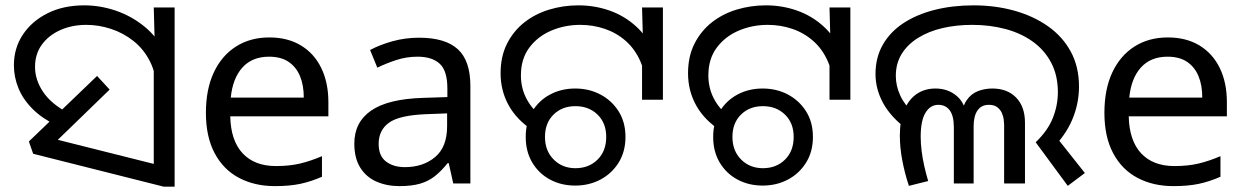

<svg xmlns="http://www.w3.org/2000/svg" viewBox="-20 -686 4659 718"><path d="M192 -217Q139 -242 103 -277.5Q67 -313 49.5 -355Q32 -397 32 -442Q32 -506 65.5 -556.5Q99 -607 158 -636.5Q217 -666 295 -666Q355 -666 413.5 -646Q472 -626 520.5 -586.5Q569 -547 597.5 -487Q626 -427 626 -347L565 -344Q565 -408 541.5 -455Q518 -502 479.5 -532.5Q441 -563 395 -578Q349 -593 303 -593Q249 -593 205.5 -573.5Q162 -554 136.5 -519Q111 -484 111 -436Q111 -387 141.5 -342Q172 -297 233 -265L192 -217ZM555 -482 559 -510 555 -658H633V12H592L104 -111L88 -157L343 -402L390 -351L160 -128L153 -174L615 -58L555 -6Z M987 -546Q1056 -546 1105.5 -516Q1155 -486 1181.5 -431.5Q1208 -377 1208 -304V-251H841Q843 -160 887.5 -112.5Q932 -65 1012 -65Q1063 -65 1102.5 -74.5Q1142 -84 1184 -102V-25Q1143 -7 1103 1.5Q1063 10 1008 10Q932 10 873.5 -21Q815 -52 782.5 -113.5Q750 -175 750 -264Q750 -352 779.5 -415Q809 -478 862.5 -512Q916 -546 987 -546ZM986 -474Q923 -474 886.5 -433.5Q850 -393 843 -321H1116Q1116 -367 1102 -401Q1088 -435 1059.5 -454.5Q1031 -474 986 -474Z M1547 -545Q1645 -545 1692 -502Q1739 -459 1739 -365V0H1675L1658 -76H1654Q1631 -47 1606.5 -27.5Q1582 -8 1550.5 1Q1519 10 1474 10Q1426 10 1387.5 -7Q1349 -24 1327 -59.5Q1305 -95 1305 -149Q1305 -229 1368 -272.5Q1431 -316 1562 -320L1653 -323V-355Q1653 -422 1624 -448Q1595 -474 1542 -474Q1500 -474 1462 -461.5Q1424 -449 1391 -433L1364 -499Q1399 -518 1447 -531.5Q1495 -545 1547 -545ZM1573 -259Q1473 -255 1434.5 -227Q1396 -199 1396 -148Q1396 -103 1423.5 -82Q1451 -61 1494 -61Q1562 -61 1607 -98.5Q1652 -136 1652 -214V-262Z M1973 -198Q1912 -238 1882 -292.5Q1852 -347 1852 -412Q1852 -475 1876 -522.5Q1900 -570 1940.5 -602Q1981 -634 2033.5 -650Q2086 -666 2143 -666Q2204 -666 2259.5 -646.5Q2315 -627 2358.5 -587.5Q2402 -548 2427 -488.5Q2452 -429 2452 -348H2395Q2395 -410 2375 -456Q2355 -502 2320.5 -532.5Q2286 -563 2242 -578Q2198 -593 2150 -593Q2092 -593 2041.5 -571.5Q1991 -550 1959.5 -508Q1928 -466 1928 -404Q1928 -358 1947.5 -319.5Q1967 -281 2001 -254L1973 -198ZM2381 -475 2385 -513 2381 -658H2459V-313H2381ZM2131 8Q2079 8 2037 -14.5Q1995 -37 1970.5 -78Q1946 -119 1946 -174Q1946 -229 1970.5 -269.5Q1995 -310 2037 -332.5Q2079 -355 2131 -355Q2183 -355 2225.5 -332.5Q2268 -310 2293.5 -269.5Q2319 -229 2319 -174Q2319 -119 2293.5 -78Q2268 -37 2225.5 -14.5Q2183 8 2131 8ZM2132 -57Q2182 -57 2214.5 -89Q2247 -121 2247 -174Q2247 -226 2214.5 -257.5Q2182 -289 2132 -289Q2082 -289 2050 -257.5Q2018 -226 2018 -174Q2018 -122 2050.5 -89.5Q2083 -57 2132 -57Z M2674 -198Q2613 -238 2583 -292.5Q2553 -347 2553 -412Q2553 -475 2577 -522.5Q2601 -570 2641.5 -602Q2682 -634 2734.5 -650Q2787 -666 2844 -666Q2905 -666 2960.5 -646.5Q3016 -627 3059.5 -587.5Q3103 -548 3128 -488.5Q3153 -429 3153 -348H3096Q3096 -410 3076 -456Q3056 -502 3021.5 -532.5Q2987 -563 2943 -578Q2899 -593 2851 -593Q2793 -593 2742.5 -571.5Q2692 -550 2660.5 -508Q2629 -466 2629 -404Q2629 -358 2648.5 -319.5Q2668 -281 2702 -254L2674 -198ZM3082 -475 3086 -513 3082 -658H3160V-313H3082ZM2832 8Q2780 8 2738 -14.5Q2696 -37 2671.5 -78Q2647 -119 2647 -174Q2647 -229 2671.5 -269.5Q2696 -310 2738 -332.5Q2780 -355 2832 -355Q2884 -355 2926.5 -332.5Q2969 -310 2994.5 -269.5Q3020 -229 3020 -174Q3020 -119 2994.5 -78Q2969 -37 2926.5 -14.5Q2884 8 2832 8ZM2833 -57Q2883 -57 2915.5 -89Q2948 -121 2948 -174Q2948 -226 2915.5 -257.5Q2883 -289 2833 -289Q2783 -289 2751 -257.5Q2719 -226 2719 -174Q2719 -122 2751.5 -89.5Q2784 -57 2833 -57Z M3853 -154Q3898 -197 3917 -244.5Q3936 -292 3936 -341Q3936 -404 3911 -451.5Q3886 -499 3842 -530.5Q3798 -562 3740 -577.5Q3682 -593 3616 -593Q3556 -593 3504.5 -581Q3453 -569 3413.5 -544.5Q3374 -520 3352 -484.5Q3330 -449 3330 -402Q3330 -365 3346.5 -329Q3363 -293 3400 -258L3374 -201Q3311 -248 3282.5 -300.5Q3254 -353 3254 -409Q3254 -471 3281.5 -519Q3309 -567 3358.5 -599.5Q3408 -632 3475 -649Q3542 -666 3621 -666Q3702 -666 3773.5 -646Q3845 -626 3899.5 -587.5Q3954 -549 3984.5 -492.5Q4015 -436 4015 -362Q4015 -298 3989.5 -238Q3964 -178 3908 -123L3922 -184L4037 -39L3973 9ZM3379 9Q3364 -35 3354.5 -84.5Q3345 -134 3345 -179Q3345 -235 3361.5 -274.5Q3378 -314 3408 -334.5Q3438 -355 3478 -355Q3525 -355 3558 -327Q3591 -299 3596 -243H3574Q3578 -286 3594.5 -310.5Q3611 -335 3636.5 -345Q3662 -355 3691 -355Q3747 -355 3780 -321Q3813 -287 3813 -227V0H3735V-220Q3735 -227 3733.5 -239Q3732 -251 3726.5 -263.5Q3721 -276 3709.5 -285Q3698 -294 3678 -294Q3650 -294 3635.5 -273Q3621 -252 3621 -214V0H3547V-210Q3547 -253 3531.5 -273.5Q3516 -294 3489 -294Q3459 -294 3441 -264.5Q3423 -235 3423 -175Q3423 -150 3426.5 -121.5Q3430 -93 3436.5 -64.5Q3443 -36 3451 -9L3379 9Z M4347 -546Q4416 -546 4465.5 -516Q4515 -486 4541.5 -431.5Q4568 -377 4568 -304V-251H4201Q4203 -160 4247.5 -112.5Q4292 -65 4372 -65Q4423 -65 4462.5 -74.5Q4502 -84 4544 -102V-25Q4503 -7 4463 1.5Q4423 10 4368 10Q4292 10 4233.5 -21Q4175 -52 4142.5 -113.5Q4110 -175 4110 -264Q4110 -352 4139.5 -415Q4169 -478 4222.5 -512Q4276 -546 4347 -546ZM4346 -474Q4283 -474 4246.5 -433.5Q4210 -393 4203 -321H4476Q4476 -367 4462 -401Q4448 -435 4419.5 -454.5Q4391 -474 4346 -474Z"/></svg>

Font: loriya25
Style: Book
Weight: 400
Designer: Jelle Bosma - Monotype Design Team
Foundry: Monotype Imaging Inc.
Version: Version 2.003